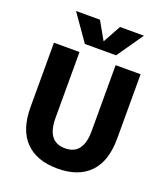

<svg xmlns="http://www.w3.org/2000/svg" viewBox="-171 -1085 1057 1214"><g transform="rotate(20 357.5 -478.5)"><path d="M66.4 -297.9V-730.5H238.3V-287.1Q238.3 -127 359.9 -127Q481.4 -127 481.4 -287.1V-730.5H649.4V-297.9Q649.4 -145.5 574.2 -67.9Q499 9.8 358.4 9.8Q217.8 9.8 142.1 -67.9Q66.4 -145.5 66.4 -297.9ZM128.9 -966.8H290L357.4 -847.7H359.4L424.8 -966.8H585.9L462.9 -790H252.9Z"/></g></svg>

Font: GenEi M Gothic v2 Heavy
Style: Regular
Weight: 800
Version: Version 2.0